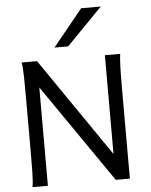

<svg xmlns="http://www.w3.org/2000/svg" viewBox="-63 -1043 859 1094"><g transform="rotate(-5 366.0 -495.5)"><path d="M166 -562.5V0H78.1Q83.5 -29.3 84.5 -84.7Q85.4 -140.1 85.4 -212.4V-500.5Q85.4 -572.8 84.5 -628.2Q83.5 -683.6 78.1 -712.9H166L554.2 -147.9V-712.9H642.1Q639.6 -698.2 638.2 -676.8Q636.7 -655.3 636 -628.2Q635.3 -601.1 635 -568.8Q634.8 -536.6 634.8 -500.5V0H554.2ZM555.2 -991.2 350.1 -781.2H272L442.9 -991.2Z"/></g></svg>

Font: Andika FrenchTight
Style: Regular
Weight: 400
Designer: Victor Gaultney, Annie Olsen, Julie Remington, Don Collingsworth, Eric Hays, Becca Hirsbrunner
Foundry: SIL International
Version: Version 5.000 ; Dig1 Dig4Opn Dig7 LnSpcTght